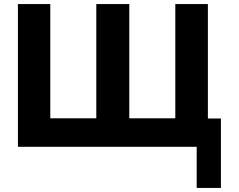

<svg xmlns="http://www.w3.org/2000/svg" viewBox="-20 -723 1173 943"><path d="M453 -142V-703H615V-142H841V-703H1001V-141H1065V200H946V-2H68V-703H227V-142Z"/></svg>

Font: Hussar
Style: BoldWeb
Weight: 700
Foundry: Cannot Into Space Fonts
Version: Version 2.00